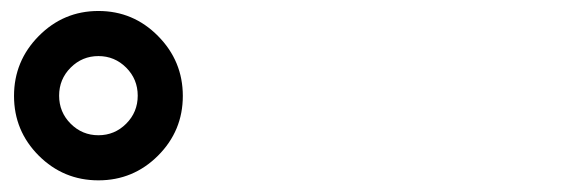

<svg xmlns="http://www.w3.org/2000/svg" viewBox="-20 -875 1040 341"><path d="M204.1 -754.9Q183.6 -775.4 154.8 -775.4Q126 -775.4 105.5 -754.9Q85 -734.4 85 -705.1Q85 -675.8 105.5 -655.3Q126 -634.8 154.8 -634.8Q183.6 -634.8 204.1 -655.3Q224.6 -675.8 224.6 -705.1Q224.6 -734.4 204.1 -754.9ZM260.7 -598.6Q216.8 -554.7 154.8 -554.7Q92.8 -554.7 48.8 -598.6Q4.9 -642.6 4.9 -704.6Q4.9 -766.6 48.8 -811Q92.8 -855.5 154.8 -855.5Q216.8 -855.5 260.7 -811Q304.7 -766.6 304.7 -704.6Q304.7 -642.6 260.7 -598.6Z"/></svg>

Font: Rounded Mgen+ 1mn medium
Style: Regular
Weight: 500
Designer: [Source Han Sans]
Ryoko NISHIZUKA  (kana & ideographs); Paul D. Hunt (Latin, Greek & Cyrillic); Wenlong ZHANG  (bopomofo
Version: Version 1.059.20150602